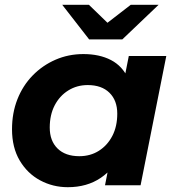

<svg xmlns="http://www.w3.org/2000/svg" viewBox="-20 -771 730 799"><path d="M262 8Q200 8 147 -20.5Q94 -49 62 -103Q30 -157 30 -233Q30 -301 52.5 -358Q75 -415 116 -457Q157 -499 211 -522.5Q265 -546 327 -546Q394 -546 442 -521Q490 -496 513.5 -443.5Q537 -391 530 -308Q525 -213 491 -141.5Q457 -70 399.5 -31Q342 8 262 8ZM310 -121Q356 -121 391.5 -143.5Q427 -166 447.5 -205.5Q468 -245 468 -298Q468 -353 435.5 -385Q403 -417 345 -417Q300 -417 264 -394.5Q228 -372 207.5 -332.5Q187 -293 187 -240Q187 -185 219.5 -153Q252 -121 310 -121ZM417 0 438 -107 473 -267 494 -427 516 -538H672L565 0ZM351 -607 239 -751H350L473 -632H370L524 -751H640L489 -607Z"/></svg>

Font: MOST Montserrat
Style: Bold Italic
Weight: 700
Italic angle: -11.3°
Designer: Julieta Ulanovsky
Foundry: Julieta Ulanovsky
Version: Version 8.000;March 11, 2024;FontCreator 15.0.0.2926 64-bit